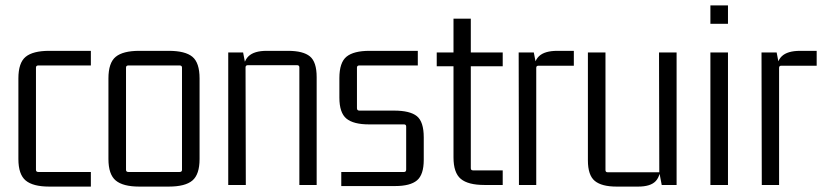

<svg xmlns="http://www.w3.org/2000/svg" viewBox="-20 -684 3041 710"><path d="M316 6H162Q102 6 75 -16.5Q48 -39 48 -96V-394Q48 -452 75 -474Q102 -496 162 -496H316V-442H122Q113 -442 113 -434V-56Q113 -48 122 -48H316Z M644 -442H455Q446 -442 446 -434V-56Q446 -48 455 -48H644Q653 -48 653 -56V-434Q653 -442 644 -442ZM381 -96V-394Q381 -452 408 -474Q435 -496 495 -496H604Q665 -496 691.5 -474Q718 -452 718 -394V-96Q718 -39 691.5 -16.5Q665 6 604 6H495Q435 6 408 -16.5Q381 -39 381 -96Z M966 -496H1045Q1101 -496 1126 -475.5Q1151 -455 1151 -399V0H1087V-435Q1087 -443 1078 -443H897Q888 -443 888 -435L889 0H824V-490H879L888 -443L878 -409Q878 -456 899 -476Q920 -496 966 -496Z M1441 4H1242V-48H1474Q1482 -48 1482 -57V-216Q1482 -224 1474 -224H1345Q1287 -224 1261 -245.5Q1235 -267 1235 -323V-395Q1235 -453 1261.5 -474.5Q1288 -496 1346 -496H1525V-442H1309Q1300 -442 1300 -434V-284Q1300 -275 1309 -275H1437Q1496 -275 1521.5 -254.5Q1547 -234 1547 -176V-93Q1547 -38 1522 -17Q1497 4 1441 4Z M1839 -490V-439H1711L1721 -449V-62Q1721 -54 1729 -54H1839V0H1771Q1711 0 1684 -22.5Q1657 -45 1657 -102V-449L1667 -439H1595V-490H1667L1657 -480V-615H1721V-480L1711 -490Z M2041 -496H2102V-441H1971Q1963 -441 1963 -433V0H1899L1898 -490H1954L1963 -443L1952 -409Q1952 -456 1973 -476Q1994 -496 2041 -496Z M2340 6H2260Q2205 6 2179.5 -15Q2154 -36 2154 -91V-490H2219V-55Q2219 -47 2227 -47H2418L2417 -490H2482V0H2427L2418 -47L2424 -81Q2424 -35 2405 -14.5Q2386 6 2340 6Z M2672 0H2607V-490H2672ZM2672 -596H2607V-664H2672Z M2939 -496H3000V-441H2869Q2861 -441 2861 -433V0H2797L2796 -490H2852L2861 -443L2850 -409Q2850 -456 2871 -476Q2892 -496 2939 -496Z"/></svg>

Font: Gemunu Libre ExtraLight Light
Style: Regular
Weight: 300
Version: Version 1.100